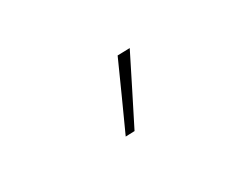

<svg xmlns="http://www.w3.org/2000/svg" viewBox="-39 -957 678 535"><g transform="rotate(-30 300.0 -690.0)"><path d="M253 -586Q276.5 -637.5 300 -689.5Q323.5 -741.5 346.5 -793L386 -794Q360 -742 334 -690.2Q308 -638.5 282 -587Z"/></g></svg>

Font: Commissioner Loud Thin
Style: Regular
Weight: 100
Designer: Kostas Bartsokas
Foundry: Kostas Bartsokas
Version: Version 1.000; ttfautohint (v1.8.3)